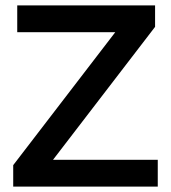

<svg xmlns="http://www.w3.org/2000/svg" viewBox="-20 -695 636 715"><path d="M29.2 0V-80L409.2 -575H44.2V-675H557.5V-595L177.5 -100H567.5V0Z"/></svg>

Font: Funnel Display Light Medium
Style: Regular
Weight: 500
Version: Version 1.000